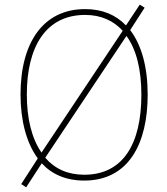

<svg xmlns="http://www.w3.org/2000/svg" viewBox="-20 -764 715 823"><path d="M613 -358C613 -476 587 -571 538 -635L600 -731L579 -744L520 -655C477 -700 419 -725 345 -725C167 -725 68 -584 68 -359C68 -250 92 -153 142 -85L71 25L92 39L159 -64C202 -17 263 10 341 10C533 10 613 -151 613 -358ZM95 -359C95 -563 176 -700 345 -700C412 -700 466 -676 506 -632L158 -110C116 -170 95 -256 95 -359ZM586 -358C586 -148 508 -15 341 -15C270 -15 214 -41 174 -88L522 -610C564 -553 586 -467 586 -358Z"/></svg>

Font: Noto Sans Thai Looped SemiCondensed Thin
Style: Regular
Weight: 100
Width: 4
Designer: Sasikarn Vongin, Ben Mitchell
Foundry: The Fontpad Ltd
Version: Version 1.001